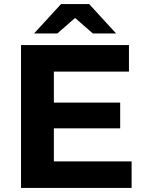

<svg xmlns="http://www.w3.org/2000/svg" viewBox="-20 -921 711 941"><path d="M625 -130V0H83V-700H612V-570H244V-418H569V-292H244V-130ZM435 -757 348 -833 261 -757H147L279 -901H417L549 -757Z"/></svg>

Font: CMG Sans
Style: Bold
Weight: 700
Designer: Julieta Ulanovsky
Foundry: Julieta Ulanovsky
Version: Version 7.200